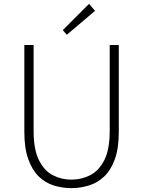

<svg xmlns="http://www.w3.org/2000/svg" viewBox="-20 -961 740 994"><path d="M349 13Q303 13 259 -0.5Q215 -14 181 -47Q147 -80 126.5 -136.5Q106 -193 106 -278V-728H154V-284Q154 -187 181.5 -132Q209 -77 253.5 -54Q298 -31 349 -31Q402 -31 447 -54Q492 -77 520 -132Q548 -187 548 -284V-728H595V-278Q595 -193 574.5 -136.5Q554 -80 519 -47Q484 -14 439.5 -0.5Q395 13 349 13ZM326 -781 305 -805 441 -941 472 -905Z"/></svg>

Font: Noto Sans TC ExtraLight
Style: Regular
Weight: 250
Designer: Ryoko NISHIZUKA  (kana, bopomofo & ideographs); Paul D. Hunt (Latin, Greek & Cyrillic); Sandoll Communications , Soo-you
Foundry: Adobe
Version: Version 2.004-H2;hotconv 1.0.118;makeotfexe 2.5.65603